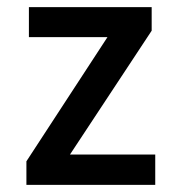

<svg xmlns="http://www.w3.org/2000/svg" viewBox="-20 -518 501 538"><path d="M54 0V-66L304 -449L309 -414H61V-498H405V-432L153 -50L148 -85H415V0Z"/></svg>

Font: Nunito Sans 7pt Condensed SemiBold
Style: Regular
Weight: 600
Width: 3
Designer: Vernon Adams
Foundry: Vernon Adams
Version: Version 3.101;gftools[0.9.27]